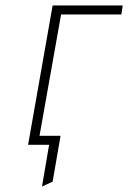

<svg xmlns="http://www.w3.org/2000/svg" viewBox="-20 -531 470 704"><path d="M134 153 160 0H97L103 -33H202L173 135ZM83 0 173 -511H430L425 -478H204L119 0Z"/></svg>

Font: Overpass Thin
Style: Italic
Weight: 250
Italic angle: -10°
Designer: Delve Withrington, Dave Bailey, Thomas Jockin
Foundry: Delve Fonts LLC
Version: Version 4.000